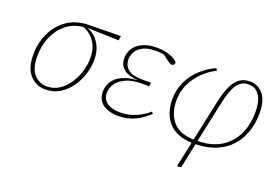

<svg xmlns="http://www.w3.org/2000/svg" viewBox="-95 -781 1805 1253"><g transform="rotate(20 807.5 -154.5)"><path d="M222 13Q158 13 114.5 -33.5Q71 -80 71 -174Q71 -256 103.5 -325Q136 -394 197.5 -436.5Q259 -479 347 -480L567 -483L563 -452L342 -459Q392 -443 424.5 -395Q457 -347 457 -279Q457 -230 441.5 -179Q426 -128 395.5 -84.5Q365 -41 321.5 -14Q278 13 222 13ZM99 -175Q99 -89 135 -49Q171 -9 225 -9Q271 -9 308.5 -33.5Q346 -58 373 -98Q400 -138 414.5 -185.5Q429 -233 429 -279Q429 -349 396.5 -394Q364 -439 317 -455Q250 -449 201 -409.5Q152 -370 125.5 -309Q99 -248 99 -175Z M725 13Q687 13 653.5 1Q620 -11 600 -36.5Q580 -62 580 -103Q580 -140 599.5 -172Q619 -204 661 -225Q703 -246 771 -250Q637 -259 637 -357Q637 -393 656.5 -424Q676 -455 716 -474Q756 -493 817 -493Q849 -493 879 -486Q909 -479 931.5 -467.5Q954 -456 962 -443Q961 -434 956.5 -427.5Q952 -421 941 -421Q929 -421 905 -441L870 -467Q846 -471 817 -471Q761 -471 727.5 -454Q694 -437 679.5 -411.5Q665 -386 665 -359Q665 -316 695.5 -290Q726 -264 803 -264Q815 -264 832 -264Q849 -264 856 -265L852 -237Q836 -239 809 -239Q736 -239 691.5 -218.5Q647 -198 627 -167Q607 -136 607 -105Q607 -60 640.5 -36.5Q674 -13 728 -13Q788 -13 836.5 -33.5Q885 -54 926 -89L937 -77Q891 -34 840.5 -10.5Q790 13 725 13Z M1333 -301 1271 -11H1272Q1365 -12 1429.5 -50.5Q1494 -89 1528 -158Q1562 -227 1562 -317Q1562 -390 1536 -431Q1510 -472 1459 -472Q1411 -472 1382 -432.5Q1353 -393 1333 -301ZM1209 191 1202 185 1239 13Q1130 9 1076.5 -52.5Q1023 -114 1023 -211Q1023 -276 1048.5 -331.5Q1074 -387 1119.5 -430Q1165 -473 1224 -500L1233 -485Q1151 -443 1101 -371Q1051 -299 1051 -212Q1051 -125 1097.5 -69Q1144 -13 1244 -11L1306 -301Q1329 -404 1365 -448.5Q1401 -493 1459 -493Q1520 -493 1555 -448.5Q1590 -404 1590 -321Q1590 -222 1551.5 -147Q1513 -72 1440.5 -30.5Q1368 11 1266 13L1230 185Z"/></g></svg>

Font: Source Serif 4 SmText ExtraLight
Style: Italic
Weight: 200
Italic angle: -12°
Designer: Frank Grießhammer
Foundry: Adobe
Version: Version 4.005;hotconv 1.1.0;makeotfexe 2.6.0